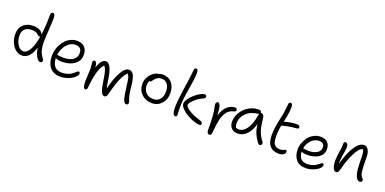

<svg xmlns="http://www.w3.org/2000/svg" viewBox="-9 -1790 5689 2840"><g transform="rotate(20 2835.0 -370.0)"><path d="M264.2 -70.8Q206.1 -70.8 159.2 -108.2Q112.3 -145.5 86.7 -207.3Q61 -269 61 -341.8Q61 -432.1 119.4 -486.8Q177.7 -541.5 272.9 -541Q336.4 -541.5 378.2 -517.8Q419.9 -494.1 426.8 -457Q446.8 -590.3 446.8 -769Q446.8 -821.8 481 -821.8Q515.1 -821.8 515.1 -749Q515.1 -669.9 506.6 -553Q498 -436 498 -371.1Q498 -314 506.6 -269.5Q515.1 -225.1 527.3 -200.4Q539.6 -175.8 551.8 -158Q564 -140.1 572.5 -126.5Q581.1 -112.8 581.1 -101.1Q581.1 -90.3 571.8 -81.1Q562.5 -71.8 547.9 -71.8Q514.2 -71.8 483.6 -125.5Q453.1 -179.2 442.9 -262.2Q412.6 -164.1 366.2 -117.4Q319.8 -70.8 264.2 -70.8ZM127 -341.8Q127 -255.9 166.5 -196Q206.1 -136.2 257.8 -136.2Q313 -136.2 356 -211.4Q398.9 -286.6 422.9 -428.2Q417.5 -422.9 409.2 -422.9Q399.4 -422.9 390.9 -428.5Q382.3 -434.1 373.8 -442.1Q365.2 -450.2 354 -458Q342.8 -465.8 322 -471.4Q301.3 -477.1 273.9 -477.1Q202.6 -477.1 164.8 -441.2Q127 -405.3 127 -341.8Z M903.8 29.8Q791.5 29.8 735.6 -37.8Q679.7 -105.5 679.7 -220.2Q679.7 -267.6 692.1 -315.4Q704.6 -363.3 728.8 -406.2Q752.9 -449.2 785.9 -482.4Q818.8 -515.6 863.5 -535.4Q908.2 -555.2 957.5 -555.2Q1032.2 -555.2 1075.9 -512.9Q1119.6 -470.7 1119.6 -391.1Q1119.6 -296.9 1043.2 -241.5Q966.8 -186 846.7 -186Q774.4 -186 746.6 -209Q747.1 -171.4 755.6 -140.9Q764.2 -110.4 781.5 -85.7Q798.8 -61 829.1 -47.6Q859.4 -34.2 899.9 -34.2Q944.3 -34.2 981.7 -44.7Q1019 -55.2 1041.7 -70.1Q1064.5 -85 1081.5 -100.1Q1098.6 -115.2 1111.8 -125.7Q1125 -136.2 1134.8 -136.2Q1154.8 -136.2 1154.8 -109.9Q1154.8 -89.4 1133.3 -64.7Q1111.8 -40 1077.9 -19.3Q1043.9 1.5 997.1 15.6Q950.2 29.8 903.8 29.8ZM756.8 -258.8Q764.2 -258.8 791.5 -254.4Q818.8 -250 842.8 -250Q945.3 -250 999.5 -288.1Q1053.7 -326.2 1053.7 -395Q1053.7 -491.2 954.6 -491.2Q902.3 -491.2 857.9 -459.2Q813.5 -427.2 785.9 -374.8Q758.3 -322.3 749.5 -258.8Z M1311.5 79.1Q1291.5 79.1 1282.5 47.9Q1273.4 16.6 1273.4 -30.8Q1273.4 -64.5 1277.8 -136.2Q1282.2 -208 1282.2 -242.2Q1282.2 -261.2 1277.3 -293.7Q1272.5 -326.2 1272.5 -341.8Q1272.5 -352.1 1280.5 -359.1Q1288.6 -366.2 1300.3 -366.2Q1321.3 -366.2 1331.1 -342.8Q1340.8 -319.3 1343.3 -272.9Q1385.7 -416 1460.4 -416Q1485.8 -416 1506.3 -397.2Q1526.9 -378.4 1542 -341.6Q1557.1 -304.7 1568.4 -257.3Q1579.6 -210 1588.4 -146Q1598.1 -74.2 1608.4 -40Q1647.5 -208.5 1705.6 -312.3Q1763.7 -416 1823.2 -416Q1877 -416 1902.8 -360.8Q1928.7 -305.7 1940.4 -180.2Q1946.3 -117.7 1955.1 -73.5Q1963.9 -29.3 1970.9 -12.5Q1978 4.4 1983.2 20.3Q1988.3 36.1 1988.3 51.8Q1988.3 79.1 1954.6 79.1Q1925.8 79.1 1907.7 25.9Q1889.6 -27.3 1876.5 -146Q1867.7 -225.1 1860.1 -265.6Q1852.5 -306.2 1844.2 -323.7Q1835.9 -341.3 1820.3 -356Q1803.2 -337.9 1787.8 -315.4Q1772.5 -293 1760.5 -271.7Q1748.5 -250.5 1735.8 -218.8Q1723.1 -187 1714.6 -163.6Q1706.1 -140.1 1694.1 -99.6Q1682.1 -59.1 1675 -33.9Q1668 -8.8 1655.3 39.1Q1650.4 57.6 1638.4 68.4Q1626.5 79.1 1612.3 79.1Q1579.1 79.1 1558.6 27.6Q1538.1 -23.9 1523.4 -125Q1509.3 -221.7 1495.6 -271.2Q1481.9 -320.8 1457.5 -348.1Q1371.1 -269 1343.3 36.1Q1339.8 79.1 1311.5 79.1Z M2310.1 -65.9Q2209 -65.9 2144 -128.7Q2079.1 -191.4 2079.1 -288.1Q2079.1 -335.4 2098.4 -378.2Q2117.7 -420.9 2144.8 -447.5Q2171.9 -474.1 2198.7 -489.5Q2225.6 -504.9 2243.2 -504.9Q2246.1 -504.9 2247.1 -503.9Q2283.2 -520 2315.9 -520Q2408.7 -520 2462.4 -458.5Q2516.1 -397 2516.1 -291Q2516.1 -194.8 2457 -130.4Q2397.9 -65.9 2310.1 -65.9ZM2146 -294.9Q2146 -219.2 2189.5 -174.6Q2232.9 -129.9 2307.1 -129.9Q2372.1 -129.9 2410.2 -175.3Q2448.2 -220.7 2448.2 -296.9Q2448.2 -372.1 2415.5 -414.1Q2382.8 -456.1 2324.2 -456.1Q2292.5 -456.1 2271 -446.3Q2249.5 -436.5 2229 -416Q2216.8 -403.8 2207 -388.2Q2197.3 -372.6 2190.9 -366.2Q2184.6 -359.9 2172.9 -359.9Q2165 -359.9 2162.1 -360.8Q2146 -329.6 2146 -294.9Z M2700.7 -2Q2651.9 -2 2651.9 -128.9Q2651.9 -236.3 2700.7 -553.2Q2712.9 -633.8 2717 -683.1Q2721.2 -732.4 2722.7 -743.2Q2727.5 -772.5 2755.9 -771Q2771.5 -771 2778.3 -753.4Q2785.2 -735.8 2783.2 -687.7Q2781.2 -639.6 2768.6 -556.2Q2763.2 -521 2754.2 -463.1Q2745.1 -405.3 2742.2 -386Q2739.3 -366.7 2733.9 -329.6Q2728.5 -292.5 2727.3 -277.6Q2726.1 -262.7 2723.9 -236.1Q2721.7 -209.5 2721.2 -189Q2720.7 -168.5 2720.7 -141.1Q2720.7 -118.2 2723.1 -85.2Q2725.6 -52.2 2725.6 -37.1Q2725.6 -2 2700.7 -2ZM3077.6 -4.9Q3042 -4.9 2986.3 -24.7Q2930.7 -44.4 2877.7 -74.5Q2824.7 -104.5 2786.6 -144.8Q2748.5 -185.1 2748.5 -221.2Q2748.5 -252.9 2777.8 -295.4Q2807.1 -337.9 2847.2 -372.8Q2887.2 -407.7 2929.7 -432.4Q2972.2 -457 2997.6 -457Q3031.7 -457 3031.7 -430.2Q3031.7 -415 3021.7 -405Q3011.7 -395 2990.7 -386.2Q2928.2 -360.4 2871.8 -306.2Q2815.4 -252 2815.4 -221.2Q2815.4 -195.3 2878.7 -151.4Q2941.9 -107.4 3044.4 -78.1Q3081.5 -66.9 3094.5 -55.9Q3107.4 -44.9 3107.4 -30.8Q3107.4 -4.9 3077.6 -4.9Z M3264.2 82Q3246.6 82 3236.6 65.9Q3226.6 49.8 3226.6 22.9Q3226.6 -222.7 3204.1 -312Q3194.3 -350.6 3194.3 -374Q3194.3 -391.1 3202.9 -402.1Q3211.4 -413.1 3226.6 -413.1Q3274.9 -413.1 3282.2 -224.1Q3297.9 -278.3 3322 -319.1Q3346.2 -359.9 3374.3 -382.6Q3402.3 -405.3 3430.9 -416Q3459.5 -426.8 3488.3 -426.8Q3522.5 -426.8 3522.5 -398.9Q3522.5 -387.2 3514.6 -378.2Q3506.8 -369.1 3491.2 -366.2Q3459 -359.9 3432.6 -344Q3406.2 -328.1 3387.2 -302.7Q3368.2 -277.3 3353.8 -246.1Q3339.4 -214.8 3329.6 -174.1Q3319.8 -133.3 3314 -90.1Q3308.1 -46.9 3304.2 5.9Q3301.3 50.8 3293.2 66.4Q3285.2 82 3264.2 82Z M3654.3 -77.1Q3590.8 -77.1 3554 -114.7Q3517.1 -152.3 3517.1 -216.8Q3517.1 -260.3 3532.2 -304.2Q3547.4 -348.1 3575.7 -386.5Q3604 -424.8 3641.8 -454.6Q3679.7 -484.4 3729 -501.7Q3778.3 -519 3831.1 -519Q3849.6 -519 3861.3 -510Q3873 -501 3873 -484.9V-480Q3878.9 -481.9 3884.3 -481.9Q3903.8 -481.9 3917 -463.9Q3930.2 -445.8 3932.1 -416Q3941.9 -303.2 3964.1 -232.7Q3986.3 -162.1 4042 -88.9Q4056.2 -70.8 4048.1 -50.8Q4040 -30.8 4019 -30.8Q4007.8 -30.8 4001 -35.6Q3994.1 -40.5 3985.8 -51.8Q3944.8 -106.4 3919.9 -162.4Q3895 -218.3 3882.8 -310.1Q3866.7 -249 3840.6 -202.9Q3814.5 -156.7 3783.4 -129.9Q3752.4 -103 3720 -90.1Q3687.5 -77.1 3654.3 -77.1ZM3587.9 -217.8Q3587.9 -182.1 3603 -149.9Q3620.1 -141.1 3649.9 -141.1Q3720.7 -141.1 3773.9 -219.7Q3827.1 -298.3 3851.1 -444.8Q3853 -455.6 3855 -459Q3843.3 -456.1 3840.8 -456.1Q3722.7 -442.9 3655.3 -374.8Q3587.9 -306.6 3587.9 -217.8Z M4327.1 -4.9Q4136.7 -4.9 4136.7 -230Q4136.7 -300.8 4147.2 -367.9Q4157.7 -435.1 4173.6 -503.9Q4189.5 -572.8 4194.8 -611.8Q4199.2 -650.4 4204.3 -696Q4209.5 -741.7 4210 -747.1Q4213.4 -773.9 4238.8 -773.9Q4263.7 -773.9 4269.3 -735.8Q4274.9 -697.8 4264.2 -625Q4258.3 -578.1 4236.8 -476.1Q4282.7 -489.7 4337.6 -498.8Q4392.6 -507.8 4435.1 -507.8Q4455.6 -507.8 4468.8 -498.3Q4481.9 -488.8 4481.9 -474.1Q4481.9 -460.9 4473.9 -455.3Q4465.8 -449.7 4446.8 -448.2Q4322.3 -437.5 4221.7 -408.2Q4204.1 -331.5 4204.1 -233.9Q4204.1 -145 4233.2 -107.9Q4262.2 -70.8 4323.7 -70.8Q4343.3 -70.8 4356.9 -74.5Q4370.6 -78.1 4376.7 -82.5Q4382.8 -86.9 4390.4 -90.6Q4397.9 -94.2 4406.7 -94.2Q4426.8 -94.2 4426.8 -66.9Q4426.8 -42 4399.7 -23.4Q4372.6 -4.9 4327.1 -4.9Z M4775.9 59.1Q4672.9 59.1 4621.3 -1.5Q4569.8 -62 4569.8 -164.1Q4569.8 -214.8 4588.4 -266.1Q4606.9 -317.4 4639.6 -359.4Q4672.4 -401.4 4722.2 -427.7Q4772 -454.1 4829.6 -454.1Q4897.9 -454.1 4937.3 -416.5Q4976.6 -378.9 4976.6 -306.2Q4976.6 -226.6 4907.2 -179.7Q4837.9 -132.8 4730 -132.8Q4661.6 -132.8 4636.7 -152.8Q4637.7 -86.4 4670.4 -46.1Q4703.1 -5.9 4772.9 -5.9Q4813 -5.9 4846.7 -15.1Q4880.4 -24.4 4901.6 -37.6Q4922.9 -50.8 4939.2 -63.7Q4955.6 -76.7 4968.3 -85.9Q4981 -95.2 4989.7 -95.2Q5000.5 -95.2 5004.6 -88.6Q5008.8 -82 5008.8 -66.9Q5008.8 -42.5 4975.8 -12.9Q4942.9 16.6 4887.5 37.8Q4832 59.1 4775.9 59.1ZM4647 -203.1Q4651.4 -203.1 4675.8 -199Q4700.2 -194.8 4725.6 -194.8Q4809.6 -194.8 4859.6 -226.6Q4909.7 -258.3 4909.7 -310.1Q4909.7 -349.1 4889.9 -368.7Q4870.1 -388.2 4826.7 -388.2Q4757.3 -388.2 4706.1 -334.7Q4654.8 -281.2 4640.6 -202.1Z M5594.2 -25.9Q5499.5 -25.9 5499.5 -327.1Q5499.5 -401.9 5495.4 -437Q5491.2 -472.2 5480.5 -490.2Q5476.6 -491.2 5468.3 -491.2Q5443.4 -491.2 5406.5 -441.2Q5369.6 -391.1 5331.8 -303.5Q5293.9 -215.8 5270.5 -118.2Q5260.7 -75.2 5248.8 -57.6Q5236.8 -40 5218.3 -40Q5184.6 -40 5166.5 -84.2Q5148.4 -128.4 5148.4 -200.2Q5148.4 -260.7 5161.9 -335.9Q5175.3 -411.1 5175.3 -474.1Q5175.3 -487.3 5182.4 -495.6Q5189.5 -503.9 5202.1 -503.9Q5219.2 -503.9 5230.7 -488Q5242.2 -472.2 5242.2 -438Q5242.2 -405.3 5234.6 -364.3Q5227.1 -323.2 5220.5 -272.9Q5213.9 -222.7 5215.3 -164.1Q5264.6 -351.1 5333.5 -454.6Q5402.3 -558.1 5472.2 -558.1Q5516.1 -558.1 5541.7 -515.6Q5567.4 -473.1 5567.4 -403.8Q5567.4 -255.9 5575.7 -185.3Q5584 -114.7 5615.2 -87.9Q5629.4 -76.7 5629.4 -57.1Q5629.4 -44.4 5620.6 -35.2Q5611.8 -25.9 5594.2 -25.9Z"/></g></svg>

Font: Shantell Sans Irregular Bouncy
Style: Regular
Weight: 300
Designer: Stephen Nixon, Anya Danilova, Shantell Martin
Foundry: Arrow Type
Version: Version 1.006;[9816181b4]